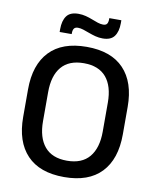

<svg xmlns="http://www.w3.org/2000/svg" viewBox="-90 -884 788 966"><g transform="rotate(10 303.5 -400.5)"><path d="M303.5 13Q178.5 13 113.8 -55Q49 -123 49 -249.5V-390Q49 -516 113.8 -584Q178.5 -652 303.5 -652Q428.5 -652 493.2 -584Q558 -516 558 -390V-249.5Q558 -123 493.2 -55Q428.5 13 303.5 13ZM303.5 -70.5Q379.5 -70.5 417.8 -116.2Q456 -162 456 -245.5V-394Q456 -478 417.8 -523.2Q379.5 -568.5 303.5 -568.5Q227.5 -568.5 189.2 -523.2Q151 -478 151 -394V-245.5Q151 -162 189.2 -116.2Q227.5 -70.5 303.5 -70.5ZM373.5 -707.5Q354.5 -707.5 336.5 -712.2Q318.5 -717 302 -723.2Q285.5 -729.5 270.8 -734.2Q256 -739 243 -739Q229 -739 223 -730.8Q217 -722.5 217 -706.5V-702H155.5V-717Q155.5 -759.5 173.2 -784Q191 -808.5 233.5 -808.5Q253 -808.5 271.2 -803.8Q289.5 -799 305.8 -792.5Q322 -786 336.8 -781.2Q351.5 -776.5 364 -776.5Q378.5 -776.5 384 -784.8Q389.5 -793 389.5 -809.5V-814H451V-798.5Q451 -756 433.2 -731.8Q415.5 -707.5 373.5 -707.5Z"/></g></svg>

Font: Anek Devanagari Medium
Style: Regular
Weight: 500
Designer: Kailash Malviya (Devanagari) & Yesha Goshar (Latin)
Foundry: Ek Type
Version: Version 1.003